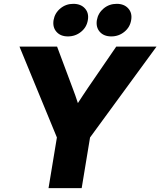

<svg xmlns="http://www.w3.org/2000/svg" viewBox="-20 -967 825 987"><path d="M229.5 0 272.5 -260.3 80.1 -727.5H273.4L352.5 -516.1Q360.4 -496.1 367.2 -476.3Q374 -456.5 380.4 -437Q393.1 -456.5 406 -476.3Q418.9 -496.1 432.6 -516.1L577.6 -727.5H784.7L442.9 -260.3L399.9 0ZM552.2 -779.8Q513.7 -779.8 492.9 -803.5Q472.2 -827.1 478 -863.8Q484.4 -899.9 512.9 -923.6Q541.5 -947.3 580.1 -947.3Q618.2 -947.3 639.4 -923.6Q660.6 -899.9 654.3 -863.8Q648.4 -827.1 619.4 -803.5Q590.3 -779.8 552.2 -779.8ZM329.1 -779.8Q291 -779.8 270.3 -803.5Q249.5 -827.1 255.4 -863.8Q261.7 -899.9 290.3 -923.6Q318.8 -947.3 356.9 -947.3Q395.5 -947.3 416.7 -923.6Q438 -899.9 431.6 -863.8Q425.8 -827.1 396.7 -803.5Q367.7 -779.8 329.1 -779.8Z"/></svg>

Font: Inter Display ExtraBold
Style: Italic
Weight: 800
Italic angle: -9.39999°
Designer: Rasmus Andersson
Foundry: rsms
Version: Version 4.000;git-a52131595